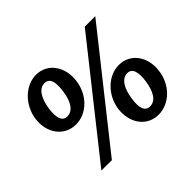

<svg xmlns="http://www.w3.org/2000/svg" viewBox="-155 -983 1242 1242"><g transform="rotate(-45 466.5 -362.0)"><path d="M289 -734C190 -734 101 -646 85 -535C69 -418 138 -323 245 -323C345 -323 430 -408 445 -519C462 -637 394 -734 289 -734ZM828 -731H732L150 3L245 4ZM242 -400C196 -400 184 -443 193 -518C205 -603 239 -657 289 -657C335 -657 348 -613 337 -534C326 -452 294 -400 242 -400ZM713 -400C613 -400 525 -313 509 -202C494 -84 561 10 668 10C768 10 854 -75 869 -186C886 -304 818 -400 713 -400ZM666 -67C621 -67 607 -111 618 -185C629 -269 663 -324 714 -324C758 -324 772 -279 761 -201C749 -120 718 -67 666 -67Z"/></g></svg>

Font: United Sans
Style: Bold Italic
Weight: 700
Italic angle: -8°
Designer: Pablo Impallari, Rodrigo Fuenzalida (Modified by Dan O. Williams)
Version: Version 1.000;PS 001.000;hotconv 1.0.88;makeotf.lib2.5.64775